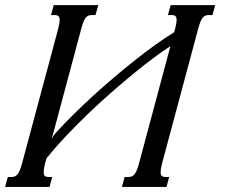

<svg xmlns="http://www.w3.org/2000/svg" viewBox="-87 -736 902 756"><path d="M90.3 -91.3Q87.4 -80.1 86.2 -72.3Q85 -64.5 85 -58.6Q85 -46.9 89.8 -43Q94.7 -39.1 104.5 -39.1H118.7L107.9 0H-66.9L-56.2 -39.1H-41.5Q-34.7 -39.1 -29.1 -41.3Q-23.4 -43.5 -18.6 -49.1Q-13.7 -54.7 -9.3 -64.9Q-4.9 -75.2 -0.5 -91.3L142.6 -624.5Q145.5 -635.3 146.7 -643.3Q147.9 -651.4 147.9 -657.2Q147.9 -668.5 143.1 -672.6Q138.2 -676.8 128.4 -676.8H113.8L124.5 -715.8H299.8L289.1 -676.8H274.9Q267.6 -676.8 261.7 -674.6Q255.9 -672.4 251 -666.7Q246.1 -661.1 241.9 -650.9Q237.8 -640.6 233.4 -624.5L125 -219.7Q123 -212.9 120.8 -204.8Q118.7 -196.8 115.2 -188.5Q119.1 -195.3 125.5 -203.9Q131.8 -212.4 137.2 -217.8Q167 -250.5 203.4 -286.4Q239.7 -322.3 279.5 -358.6Q319.3 -395 361.3 -430.7Q403.3 -466.3 444.6 -499Q485.8 -531.7 524.9 -559.8Q564 -587.9 598.6 -608.9L603 -624.5Q606 -635.3 607.2 -643.3Q608.4 -651.4 608.4 -657.2Q608.4 -668.5 603.5 -672.6Q598.6 -676.8 588.9 -676.8H574.2L585 -715.8H760.3L749.5 -676.8H735.4Q728 -676.8 722.2 -674.6Q716.3 -672.4 711.4 -666.7Q706.5 -661.1 702.4 -650.9Q698.2 -640.6 693.8 -624.5L550.8 -91.3Q547.9 -80.1 546.6 -72.3Q545.4 -64.5 545.4 -58.6Q545.4 -46.9 550.3 -43Q555.2 -39.1 564.9 -39.1H579.1L568.4 0H393.1L403.8 -39.1H418.5Q425.8 -39.1 431.4 -41.3Q437 -43.5 441.9 -49.1Q446.8 -54.7 451.2 -64.9Q455.6 -75.2 460 -91.3L584 -554.2Q556.6 -536.6 519.5 -509.3Q482.4 -481.9 439.9 -447Q397.5 -412.1 351.3 -371.8Q305.2 -331.5 260 -288.1Q214.8 -244.6 172.6 -200Q130.4 -155.3 95.7 -111.8Z"/></svg>

Font: Arian Grqi
Style: Italic
Weight: 400
Italic angle: -15°
Designer: Ruben Hakobyan (Tarumian)
Foundry: Ruben Hakobyan (Tarumian)
Version: Version 1.002